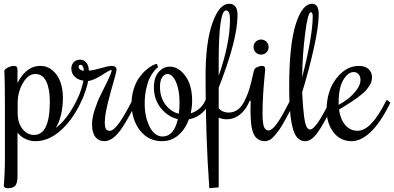

<svg xmlns="http://www.w3.org/2000/svg" viewBox="-29 -750 2094 1020"><path d="M64 -379.9V-308.1Q82 -347.7 113.3 -373.8Q144.5 -399.9 185.1 -399.9Q222.7 -399.9 250.5 -376Q278.3 -352.1 291.7 -314.5Q305.2 -276.9 305.2 -231.9Q305.2 -135.7 268.1 -70.8Q327.1 -115.2 375 -210L379.9 -220.2L399.9 -205.1L395 -194.8Q349.1 -103.5 287.6 -51.8Q226.1 0 159.2 0Q129.9 0 104 -12.9Q78.1 -25.9 64 -45.9V185.1Q64 222.2 52.5 236.1Q41 250 11.2 250Q-8.8 250 -8.8 234.9Q-8.8 233.9 -7.3 218Q-5.9 202.1 -4.4 165Q-2.9 127.9 -2.9 75.2V-194.8Q-2.9 -258.8 -3.7 -299.1Q-4.4 -339.4 -5.1 -354.2Q-5.9 -369.1 -5.9 -372.1Q-5.9 -381.3 11.7 -390.6Q29.3 -399.9 45.9 -399.9Q64 -399.9 64 -379.9ZM159.2 -356.9Q120.1 -356.9 92.5 -308.3Q64.9 -259.8 64.9 -205.1V-148.9Q64.9 -97.2 90.3 -65.2Q115.7 -33.2 151.9 -33.2Q235.8 -33.2 235.8 -210.9Q235.8 -277.3 216.8 -317.1Q197.8 -356.9 159.2 -356.9Z M395 -194.8 375 -210 379.9 -220.2Q393.6 -247.1 402.8 -277.1Q412.1 -307.1 414.1 -321.8Q387.2 -324.7 368.7 -342Q350.1 -359.4 350.1 -386.2Q350.1 -407.7 363.8 -420.4Q377.4 -433.1 396 -433.1Q418.5 -433.1 430.7 -416Q442.9 -398.9 442.9 -375Q461.9 -375 504.9 -387.5Q547.9 -399.9 564.9 -399.9Q589.8 -399.9 589.8 -379.9Q589.8 -368.2 574.2 -315.4Q558.6 -262.7 543.2 -200Q527.8 -137.2 527.8 -100.1Q527.8 -74.2 533.7 -64.7Q539.6 -55.2 554.7 -55.2Q591.8 -55.2 669.9 -210L674.8 -220.2L694.8 -205.1L689.9 -194.8Q633.3 -82.5 597.2 -41.3Q561 0 524.9 0Q495.1 0 477.5 -22.7Q460 -45.4 460 -89.8Q460 -124 474.4 -168.2Q488.8 -212.4 506.6 -247.3Q524.4 -282.2 542.2 -319.3Q560.1 -356.4 564.9 -375L562 -377.9Q553.7 -377.9 533.7 -364.5Q513.7 -351.1 487.3 -336.7Q460.9 -322.3 439 -319.8Q437.5 -304.7 425.8 -268.8Q414.1 -232.9 399.9 -205.1ZM398.9 -405.8Q394.5 -405.8 391.6 -402.8Q388.7 -399.9 388.7 -396Q388.7 -385.7 397.9 -379.9Q407.2 -374 416 -374Q416 -387.7 411.4 -396.7Q406.7 -405.8 398.9 -405.8Z M1064 -220.2 1084 -205.1 1078.6 -194.8Q1062.5 -162.6 1035.2 -142.3Q1007.8 -122.1 974.6 -116.2Q955.6 -64 918.7 -32Q881.8 0 832 0Q758.8 0 714.4 -57.6Q669.9 -115.2 669.9 -200.2Q669.9 -240.7 681.4 -276.9Q692.9 -313 709.7 -336.7Q726.6 -360.4 746.1 -377.4Q765.6 -394.5 780.8 -402.3Q795.9 -410.2 804.7 -410.2L811 -393.1Q808.1 -391.1 803.2 -387.2Q798.3 -383.3 786.1 -367.7Q773.9 -352.1 764.6 -332.3Q755.4 -312.5 747.6 -277.1Q739.7 -241.7 739.7 -200.2Q739.7 -128.9 765.9 -76.9Q792 -24.9 835 -24.9Q894.5 -24.9 916 -117.2Q863.3 -128.9 825.9 -175Q788.6 -221.2 788.6 -285.2Q788.6 -337.4 813.2 -366.7Q837.9 -396 874 -396Q918.9 -396 955.3 -347.2Q991.7 -298.3 991.7 -213.9Q991.7 -181.6 983.9 -147.9Q1035.2 -163.6 1058.6 -210ZM820.8 -289.1Q820.8 -233.4 849.6 -194.8Q878.4 -156.2 920.9 -146Q924.8 -169.9 924.8 -205.1Q924.8 -272.5 905.8 -314.7Q886.7 -356.9 860.8 -356.9Q843.8 -356.9 832.3 -338.6Q820.8 -320.3 820.8 -289.1Z M1268.1 -210 1272.9 -220.2 1293 -205.1 1288.1 -194.8Q1270 -158.7 1240.2 -137.5Q1210.4 -116.2 1175.8 -116.2Q1153.8 -116.2 1132.8 -125V245.1L1083 250Q1063 -27.3 1063 -345.2Q1063 -524.9 1099.4 -627.4Q1135.7 -730 1188 -730Q1232.9 -730 1232.9 -669.9Q1232.9 -539.1 1132.8 -284.2V-174.8Q1140.6 -164.1 1155.5 -158Q1170.4 -151.9 1184.1 -151.9Q1238.8 -151.9 1268.1 -210ZM1132.8 -419.9V-347.2Q1192.9 -520 1192.9 -645Q1192.9 -694.8 1171.9 -694.8Q1132.8 -694.8 1132.8 -419.9Z M1302.7 -214.8H1297.9L1293 -205.1L1288.1 -194.8L1268.1 -210L1272.9 -220.2Q1287.6 -249 1297.6 -284.2Q1307.6 -319.3 1313.2 -346.4Q1318.8 -373.5 1321.8 -379.9Q1326.7 -389.6 1340.1 -394.8Q1353.5 -399.9 1361.8 -399.9Q1372.6 -399.9 1376.2 -395.5Q1379.9 -391.1 1379.9 -379.9Q1379.9 -376.5 1376.2 -341.1Q1372.6 -305.7 1369.1 -251Q1365.7 -196.3 1365.7 -146Q1365.7 -116.7 1368.4 -97.7Q1371.1 -78.6 1376.2 -70.6Q1381.3 -62.5 1386.2 -59.8Q1391.1 -57.1 1397.9 -57.1Q1415 -57.1 1440.2 -90.6Q1465.3 -124 1508.8 -210L1514.2 -220.2L1534.2 -205.1L1528.8 -194.8Q1512.7 -163.1 1503.9 -146Q1495.1 -128.9 1480 -102.1Q1464.8 -75.2 1454.3 -60.5Q1443.8 -45.9 1430.2 -29.8Q1416.5 -13.7 1403.8 -6.8Q1391.1 0 1378.9 0Q1338.4 0 1320.1 -35.6Q1301.8 -71.3 1301.8 -159.2Q1301.8 -194.8 1302.7 -214.8ZM1397.9 -500Q1397.9 -482.9 1386.5 -471.4Q1375 -460 1357.9 -460Q1341.3 -460 1329.6 -471.4Q1317.9 -482.9 1317.9 -500Q1317.9 -516.6 1329.6 -528.3Q1341.3 -540 1357.9 -540Q1375 -540 1386.5 -528.3Q1397.9 -516.6 1397.9 -500Z M1619.1 -62Q1648.9 -62 1722.2 -210L1727.1 -220.2L1747.1 -205.1L1742.2 -194.8Q1687.5 -85.4 1656 -42.7Q1624.5 0 1592.3 0Q1562.5 0 1544.2 -26.6Q1525.9 -53.2 1516.6 -117.2Q1507.3 -181.2 1507.3 -290Q1507.3 -509.8 1541.7 -619.9Q1576.2 -730 1629.4 -730Q1664.1 -730 1664.1 -674.8Q1664.1 -608.4 1637.5 -490Q1610.8 -371.6 1576.2 -259.8Q1580.1 -180.2 1585.7 -137.2Q1591.3 -94.2 1598.9 -78.1Q1606.4 -62 1619.1 -62ZM1632.3 -663.1Q1632.3 -685.1 1622.1 -685.1Q1606.4 -685.1 1592 -571.8Q1577.6 -458.5 1576.2 -340.8Q1600.6 -431.2 1616.5 -520Q1632.3 -608.9 1632.3 -663.1Z M1871.1 -55.2Q1942.4 -55.2 2020 -210L2024.9 -220.2L2044.9 -205.1L2040 -194.8Q1989.7 -94.7 1938.7 -47.4Q1887.7 0 1839.8 0Q1778.3 0 1742.2 -47.9Q1706.1 -95.7 1706.1 -165Q1706.1 -266.6 1757.8 -333.3Q1809.6 -399.9 1877.9 -399.9Q1910.6 -399.9 1929 -383.1Q1947.3 -366.2 1947.3 -339.8Q1947.3 -327.6 1944.1 -316.2Q1940.9 -304.7 1932.4 -292.7Q1923.8 -280.8 1917 -272Q1910.2 -263.2 1894 -250.2Q1877.9 -237.3 1869.1 -230.5Q1860.4 -223.6 1838.1 -209.2Q1815.9 -194.8 1806.9 -189.2Q1797.9 -183.6 1772 -168Q1779.3 -116.2 1805.2 -85.7Q1831.1 -55.2 1871.1 -55.2ZM1886.2 -325.2Q1886.2 -344.2 1876 -355.7Q1865.7 -367.2 1850.1 -367.2Q1819.8 -367.2 1794.9 -325.7Q1770 -284.2 1770 -204.1V-192.9Q1795.4 -206.5 1820.3 -225.8Q1845.2 -245.1 1865.7 -272.7Q1886.2 -300.3 1886.2 -325.2Z"/></svg>

Font: Rochester
Style: Regular
Weight: 400
Designer: Gillian Fisher
Foundry: Font Diner, Inc DBA Sideshow
Version: Version 1.005